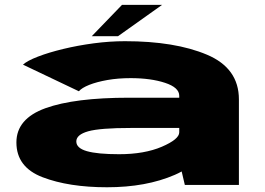

<svg xmlns="http://www.w3.org/2000/svg" viewBox="-20 -761 1092 790"><path d="M740.5 0 727.5 -55.5Q714 -48 699 -41.5Q581.5 9.5 420.5 9.5Q263 9.5 155.2 -31.8Q47.5 -73 47.5 -175Q47.5 -272.5 167 -315.8Q286.5 -359 511.5 -359H717.5V-367Q717.5 -401 659 -420.2Q600.5 -439.5 517.5 -439.5Q466 -439.5 422 -431.8Q378 -424 347.2 -411.8Q316.5 -399.5 304.5 -385.5L74.5 -495Q92 -511 136 -528Q180 -545 240 -559.5Q300 -574 366 -582.8Q432 -591.5 494 -591.5Q700 -591.5 831.5 -536Q963 -480.5 963 -352V0ZM717.5 -216.5V-234.5H518Q392 -234.5 343 -220.8Q294 -207 294 -179Q294 -151.5 337.5 -139Q381 -126.5 470 -126.5Q574 -126.5 645.8 -157.2Q717.5 -188 717.5 -216.5ZM357.5 -612 482 -741H647L465.5 -612Z"/></svg>

Font: Anybody UltraExpanded ExtraBold
Style: Regular
Weight: 800
Width: 9
Designer: Tyler Finck
Foundry: Etcetera Type Company
Version: Version 1.010; ttfautohint (v1.8.3) -l 8 -r 50 -G 200 -x 14 